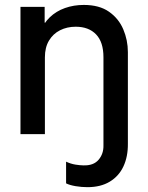

<svg xmlns="http://www.w3.org/2000/svg" viewBox="-20 -547 602 783"><path d="M336.4 216.3Q313 216.3 288.3 212.2Q263.7 208 249.5 200.7V112.3Q268.1 121.1 287.6 124.3Q307.1 127.4 319.8 127.4Q361.3 128.9 382.1 104.5Q402.8 80.1 401.9 45.4V-40L501.5 -50.8V39.1Q502 91.8 483.4 131.6Q464.8 171.4 427.7 193.8Q390.6 216.3 336.4 216.3ZM63.5 0V-519H162.1V-454.6H182.1L144.5 -414.6Q156.7 -451.2 182.9 -476.3Q209 -501.5 244.9 -514.2Q280.8 -526.9 321.8 -526.9Q384.8 -526.9 424.3 -499.3Q463.9 -471.7 482.7 -427.5Q501.5 -383.3 501.5 -334.5V0H401.9V-313.5Q401.9 -375.5 371.8 -406.7Q341.8 -438 288.6 -438Q253.4 -438 224.9 -423.6Q196.3 -409.2 179.7 -381.3Q163.1 -353.5 163.1 -313V0Z"/></svg>

Font: Reddit Sans Medium
Style: Regular
Weight: 500
Designer: Stephen Hutchings
Foundry: Reddit
Version: Version 1.014